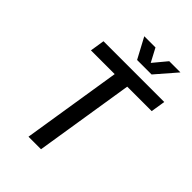

<svg xmlns="http://www.w3.org/2000/svg" viewBox="-253 -1002 1115 1115"><g transform="rotate(45 304.5 -444.0)"><path d="M444 -761 554 -888H462L393 -805L349 -888H257L325 -761ZM609 -700H110L96 -611H291L194 0H297L394 -611H595Z"/></g></svg>

Font: Arthouse Owned Medium
Style: Italic
Weight: 500
Italic angle: -10°
Designer: Jeremy Tribby
Foundry: Tribby Type
Version: Version 1.000;PS 001.000;hotconv 1.0.88;makeotf.lib2.5.64775